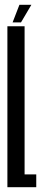

<svg xmlns="http://www.w3.org/2000/svg" viewBox="-20 -785 179 805"><path d="M11 0V-675H83.1V-53.8H132V0ZM32.8 -691 61.4 -764.8H111.5L68 -691Z"/></svg>

Font: Anybody UltraCondensed Thin
Style: Regular
Weight: 100
Width: 1
Designer: Tyler Finck
Foundry: Etcetera Type Company
Version: Version 1.110